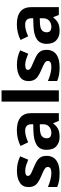

<svg xmlns="http://www.w3.org/2000/svg" viewBox="848 -1648 810 2547"><g transform="rotate(-90 1253.5 -375.0)"><path d="M459 -162Q459 -107 433 -68.5Q407 -30 355 -10Q303 10 226 10Q169 10 128 2.5Q87 -5 46 -22V-145Q90 -125 141 -112Q192 -99 231 -99Q275 -99 293.5 -112Q312 -125 312 -146Q312 -160 304.5 -171Q297 -182 272 -196Q247 -210 194 -232Q143 -254 110 -275.5Q77 -297 61 -327.5Q45 -358 45 -404Q45 -480 104 -518Q163 -556 261 -556Q312 -556 358 -546Q404 -536 453 -513L408 -406Q368 -423 332 -434.5Q296 -446 259 -446Q226 -446 209.5 -437Q193 -428 193 -410Q193 -397 201.5 -386.5Q210 -376 234.5 -364Q259 -352 307 -332Q354 -313 388 -292.5Q422 -272 440.5 -241.5Q459 -211 459 -162Z M799 -557Q909 -557 967.5 -509.5Q1026 -462 1026 -364V0H922L893 -74H889Q866 -45 841.5 -26Q817 -7 785.5 1.5Q754 10 708 10Q635 10 587 -32.5Q539 -75 539 -163Q539 -250 600 -291.5Q661 -333 783 -337L878 -340V-364Q878 -407 855.5 -427Q833 -447 793 -447Q753 -447 715 -435.5Q677 -424 639 -407L590 -508Q634 -531 687.5 -544Q741 -557 799 -557ZM820 -251Q748 -249 720 -225Q692 -201 692 -162Q692 -128 712 -113.5Q732 -99 764 -99Q812 -99 845 -127.5Q878 -156 878 -208V-253Z M1328 0H1179V-760H1328Z M1865 -162Q1865 -107 1839 -68.5Q1813 -30 1761 -10Q1709 10 1632 10Q1575 10 1534 2.5Q1493 -5 1452 -22V-145Q1496 -125 1547 -112Q1598 -99 1637 -99Q1681 -99 1699.5 -112Q1718 -125 1718 -146Q1718 -160 1710.5 -171Q1703 -182 1678 -196Q1653 -210 1600 -232Q1549 -254 1516 -275.5Q1483 -297 1467 -327.5Q1451 -358 1451 -404Q1451 -480 1510 -518Q1569 -556 1667 -556Q1718 -556 1764 -546Q1810 -536 1859 -513L1814 -406Q1774 -423 1738 -434.5Q1702 -446 1665 -446Q1632 -446 1615.5 -437Q1599 -428 1599 -410Q1599 -397 1607.5 -386.5Q1616 -376 1640.5 -364Q1665 -352 1713 -332Q1760 -313 1794 -292.5Q1828 -272 1846.5 -241.5Q1865 -211 1865 -162Z M2205 -557Q2315 -557 2373.5 -509.5Q2432 -462 2432 -364V0H2328L2299 -74H2295Q2272 -45 2247.5 -26Q2223 -7 2191.5 1.5Q2160 10 2114 10Q2041 10 1993 -32.5Q1945 -75 1945 -163Q1945 -250 2006 -291.5Q2067 -333 2189 -337L2284 -340V-364Q2284 -407 2261.5 -427Q2239 -447 2199 -447Q2159 -447 2121 -435.5Q2083 -424 2045 -407L1996 -508Q2040 -531 2093.5 -544Q2147 -557 2205 -557ZM2226 -251Q2154 -249 2126 -225Q2098 -201 2098 -162Q2098 -128 2118 -113.5Q2138 -99 2170 -99Q2218 -99 2251 -127.5Q2284 -156 2284 -208V-253Z"/></g></svg>

Font: Noto Sans Cham
Style: Regular
Weight: 400
Designer: Monotype Design Team
Foundry: Monotype Imaging Inc.
Version: Version 2.002